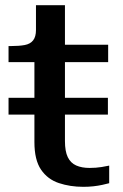

<svg xmlns="http://www.w3.org/2000/svg" viewBox="-20 -711 476 742"><path d="M13 -268V-333H397V-268ZM13 -471V-533H23Q54 -533 75.5 -537Q97 -541 108 -555Q119 -569 119 -595L198 -538H398V-471ZM231 -166Q231 -126 242 -103.5Q253 -81 274.5 -71.5Q296 -62 326 -62Q351 -62 372.5 -65.5Q394 -69 402 -71V-3Q391 0 375 3.5Q359 7 340.5 9Q322 11 302 11Q251 11 207.5 -3.5Q164 -18 138.5 -55.5Q113 -93 113 -162V-522L119 -530V-691H231Z"/></svg>

Font: Roboto Serif Medium
Style: Regular
Weight: 500
Designer: Greg Gazdowicz
Foundry: Commercial Type
Version: Version 1.008